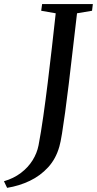

<svg xmlns="http://www.w3.org/2000/svg" viewBox="-110 -763 478 946"><path d="M-75 162.5 -90.5 130Q-42.5 116 -7 89Q28.5 62 50.5 26.8Q72.5 -8.5 80 -47.5Q92 -110 103.2 -189.2Q114.5 -268.5 125.2 -355.5Q136 -442.5 145.8 -530Q155.5 -617.5 164.5 -697.5L93 -710L97.5 -743H347.5L343.5 -710L269.5 -697.5Q258.5 -603 248.2 -514.8Q238 -426.5 228.8 -349.2Q219.5 -272 211 -210Q202.5 -148 195.5 -104.8Q188.5 -61.5 182.5 -41Q165.5 19.5 127.2 61.2Q89 103 36.8 128Q-15.5 153 -75 162.5Z"/></svg>

Font: Merriweather 72pt
Style: Italic
Weight: 400
Italic angle: -7.8°
Version: Version 2.101